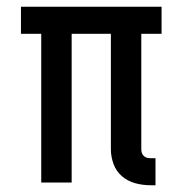

<svg xmlns="http://www.w3.org/2000/svg" viewBox="-20 -540 540 568"><path d="M425 8Q402 8 380 2Q358 -4 341 -18.5Q324 -33 316 -54.5Q308 -76 308 -99V-440H192V0H102V-440H42V-520H458V-440H398V-99Q398 -93 399.5 -88Q401 -83 405 -79Q409 -75 414 -73.5Q419 -72 425 -72H440V8Z"/></svg>

Font: Iosevka SS18 Medium
Style: Regular
Weight: 500
Monospace: yes
Designer: Belleve Invis
Foundry: Belleve Invis
Version: Version 25.1.1; ttfautohint (v1.8.4)